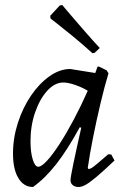

<svg xmlns="http://www.w3.org/2000/svg" viewBox="-20 -736 501 768"><path d="M334 -60Q339 -60 345.5 -63.5Q352 -67 367.5 -80Q383 -93 413 -119L425 -118L438 -94Q394 -52 366.5 -29Q339 -6 323 3Q307 12 294 12Q280 12 271 4.5Q262 -3 262 -15Q262 -26 273.5 -81.5Q285 -137 305 -225L299 -227Q250 -137 205 -79.5Q160 -22 112 12Q75 12 53.5 -23.5Q32 -59 32 -122Q32 -184 51.5 -244.5Q71 -305 104 -353.5Q137 -402 178 -431Q219 -460 261 -460L361 -444L370 -469L375 -470L406 -455L414 -443Q398 -390 382 -322.5Q366 -255 352.5 -187.5Q339 -120 331 -64ZM133 -69Q146 -69 168.5 -93.5Q191 -118 218.5 -160.5Q246 -203 275 -257.5Q304 -312 331 -373Q308 -387 280 -396.5Q252 -406 233 -406Q199 -406 169 -373Q139 -340 120.5 -286.5Q102 -233 102 -171Q102 -127 111 -98Q120 -69 133 -69ZM181 -673 219 -714 229 -716Q229 -716 242 -700.5Q255 -685 277 -659.5Q299 -634 325.5 -603.5Q352 -573 379 -544L359 -525L350 -523Q308 -561 269.5 -592.5Q231 -624 206.5 -643Q182 -662 182 -662Z"/></svg>

Font: Alegreya
Style: Italic
Weight: 400
Italic angle: -7°
Designer: Juan Pablo del Peral
Foundry: Huerta Tipografica
Version: Version 2.009